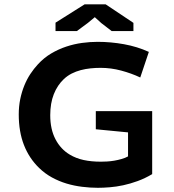

<svg xmlns="http://www.w3.org/2000/svg" viewBox="-20 -872 818 905"><path d="M68.4 0ZM431.6 -348.1H697.3V-51.3Q663.6 -31.2 628.9 -18.6Q594.2 -5.9 561 1.2Q527.8 8.3 497.3 10.7Q466.8 13.2 441.4 13.2Q404.8 13.2 367.2 8.5Q329.6 3.9 293.7 -6.8Q257.8 -17.6 224.9 -35.6Q191.9 -53.7 164.6 -80.1Q117.2 -126 92.8 -188.7Q68.4 -251.5 68.4 -332.5Q68.4 -370.6 75.4 -404.8Q82.5 -439 94.5 -468.5Q106.4 -498 123 -523.2Q139.6 -548.3 158.7 -568.8Q187 -599.6 221.2 -619.9Q255.4 -640.1 292.2 -652.3Q329.1 -664.6 366.9 -669.7Q404.8 -674.8 439.9 -674.8Q502 -674.8 564.5 -663.6Q627 -652.3 681.6 -627.4L641.1 -506.8Q599.6 -526.4 551.3 -539.3Q502.9 -552.2 454.6 -552.2Q430.7 -552.2 407 -549.8Q383.3 -547.4 360.8 -541.5Q338.4 -535.6 318.1 -525.4Q297.9 -515.1 281.2 -499.5Q250.5 -470.7 233.6 -428Q216.8 -385.3 216.8 -329.1Q216.8 -262.7 241.5 -215.6Q266.1 -168.5 309.1 -143.1Q338.4 -125.5 374.5 -117.7Q410.6 -109.9 455.6 -109.9Q468.3 -109.9 484.9 -110.8Q501.5 -111.8 518.8 -114.7Q536.1 -117.7 553.2 -122.6Q570.3 -127.4 583.5 -134.8V-248L431.6 -262.7ZM378.9 -851.6H478L608.9 -764.2V-725.6H506.3L457.5 -763.2L426.8 -791L394.5 -764.2L342.3 -725.6H241.7V-765.1Z"/></svg>

Font: PT Astra Sans
Style: Bold
Weight: 700
Designer: A.Korolkova, I. Chaeva
Foundry: ParaType Ltd
Version: Version 1.001; ttfautohint (v1.6)